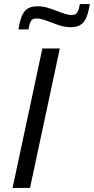

<svg xmlns="http://www.w3.org/2000/svg" viewBox="-20 -927 463 947"><path d="M71 -782H120C128 -822 134 -836 160 -836C184 -836 206 -826 231 -817C263 -805 292 -793 328 -793C392 -793 410 -829 423 -907H374C366 -867 360 -853 334 -853C309 -853 288 -863 263 -872C232 -884 201 -896 166 -896C102 -896 84 -861 71 -782ZM189 -688 42 0H128L275 -688Z"/></svg>

Font: Saira UNSAM
Style: Italic
Weight: 400
Italic angle: -12°
Designer: Hector Gatti with collaboration of the Omnibus-Type team
Foundry: Omnibus-Type
Version: Version 0.072;PS 000.072;hotconv 1.0.88;makeotf.lib2.5.64775